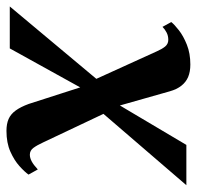

<svg xmlns="http://www.w3.org/2000/svg" viewBox="-54 -556 594 579"><g transform="rotate(90 242.5 -267.0)"><path d="M348 10Q327 10 312.2 3.5Q297.5 -3 286.8 -17.8Q276 -32.5 267 -57L203 -256L237 -248.5L99.5 0H-27L218 -293L206.5 -227.5L108.5 -443Q101.5 -459 93.8 -468.5Q86 -478 73.5 -478Q61.5 -478 51.8 -473Q42 -468 34.5 -460.5L20 -487Q27.5 -496.5 44.8 -510Q62 -523.5 88.2 -534Q114.5 -544.5 148 -544.5Q170 -544.5 185.8 -537.8Q201.5 -531 212.2 -517.2Q223 -503.5 229 -482L282.5 -293.5L250.5 -296.5L390.5 -532.5H512L268.5 -249.5L281 -316L383 -100.5Q391.5 -82 399.5 -71.2Q407.5 -60.5 420 -60.5Q429.5 -60.5 440 -66Q450.5 -71.5 464.5 -84.5L480 -56.5Q471.5 -44.5 454.2 -29Q437 -13.5 410.8 -1.8Q384.5 10 348 10Z"/></g></svg>

Font: Merriweather 72pt SemiBold
Style: Italic
Weight: 600
Italic angle: -7.8°
Version: Version 2.101